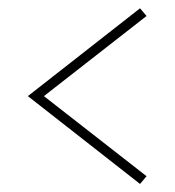

<svg xmlns="http://www.w3.org/2000/svg" viewBox="-20 -541 431 474"><path d="M325.7 -520.5 341.8 -501.5 88.4 -303.7 341.8 -106 325.7 -86.9 48.8 -303.7Z"/></svg>

Font: Estedad-FD Thin
Style: Regular
Weight: 100
Designer: Amin Abedi
Version: Version 7.3